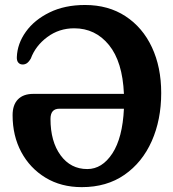

<svg xmlns="http://www.w3.org/2000/svg" viewBox="-20 -735 695 770"><path d="M30.5 -273Q30.5 -314.5 52 -336.5Q73.5 -358.5 113.5 -358.5H477Q471.5 -487.5 417 -554.5Q362.5 -621.5 277.5 -621.5Q217 -621.5 169.8 -586.5Q122.5 -551.5 103.5 -500Q94.5 -485 85.8 -480.2Q77 -475.5 68.5 -476.5Q59.5 -477 53.2 -484.2Q47 -491.5 47.5 -506Q49.5 -560 83.8 -607.8Q118 -655.5 178.8 -685.2Q239.5 -715 321 -715Q414.5 -715 483.2 -670Q552 -625 589.2 -545.5Q626.5 -466 626.5 -362Q626.5 -254.5 588.5 -169Q550.5 -83.5 479.2 -34Q408 15.5 308 15.5Q225 15.5 162.5 -22.5Q100 -60.5 65.2 -125.5Q30.5 -190.5 30.5 -273ZM330 -57Q389.5 -57 430.5 -119.5Q471.5 -182 477 -299H218Q182.5 -299 182.5 -258Q182.5 -167.5 223 -112.2Q263.5 -57 330 -57Z"/></svg>

Font: Fraunces 144pt S100 SemiBold
Style: Regular
Weight: 600
Version: Version 1.000; ttfautohint (v1.8.3)